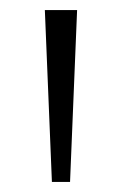

<svg xmlns="http://www.w3.org/2000/svg" viewBox="-20 -828 242 381"><path d="M83 -467 69 -808H133L119 -467Z"/></svg>

Font: Encode Sans Lt
Style: Regular
Weight: 300
Designer: Multiple Designers
Foundry: Impallari Type
Version: Version 3.002; ttfautohint (v1.8.3) -l 8 -r 50 -G 200 -x 14 